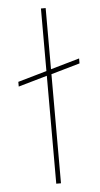

<svg xmlns="http://www.w3.org/2000/svg" viewBox="-53 -776 420 810"><g transform="rotate(-5 156.5 -371.0)"><path d="M294 -518 172 -483V-742H152V-477L30 -442V-422L152 -457V0H172V-462L294 -497Z"/></g></svg>

Font: Montserrat Thin
Style: Regular
Weight: 250
Designer: Julieta Ulanovsky
Foundry: Julieta Ulanovsky
Version: Version 4.000